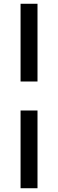

<svg xmlns="http://www.w3.org/2000/svg" viewBox="-20 -773 310 1025"><path d="M180.2 -752.9V-337.9H89.8V-752.9ZM180.2 -183.1V231.9H89.8V-183.1Z"/></svg>

Font: Standard
Style: Regular
Weight: 400
Designer: Bryce Wilner
Version: Version 2.000;PS 2.0;hotconv 16.6.51;makeotf.lib2.5.65220 DE